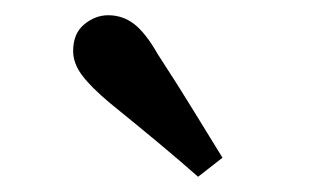

<svg xmlns="http://www.w3.org/2000/svg" viewBox="-20 -787 440 252"><path d="M272 -580 240 -555Q215 -577 188 -599.5Q161 -622 124 -652Q99 -673 87.5 -688.5Q76 -704 76 -720Q76 -743 90.5 -755Q105 -767 122 -767Q141 -767 156 -755.5Q171 -744 187 -716Q215 -673 234.5 -641Q254 -609 272 -580Z"/></svg>

Font: Source Serif 4 Semibold
Style: Regular
Weight: 600
Designer: Frank Grießhammer
Foundry: Adobe
Version: Version 4.005;hotconv 1.1.0;makeotfexe 2.6.0